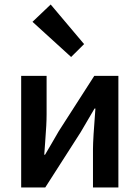

<svg xmlns="http://www.w3.org/2000/svg" viewBox="-20 -825 614 845"><path d="M73.2 0V-491.2H185.1V-321.8Q185.1 -298.8 183.6 -271Q182.1 -243.2 179 -202.4Q175.8 -161.6 174.8 -144H178.2Q184.6 -155.3 207.3 -193.6Q230 -231.9 238.8 -248L395 -491.2H501V0H389.2V-168.9Q389.2 -210.9 399.9 -347.2H396Q376.5 -313 335 -243.2L179.2 0ZM293 -574.2 123 -729 203.1 -805.2 350.1 -630.9Z"/></svg>

Font: Toshiba Sans Medium
Style: Regular
Weight: 500
Designer: Paul D. Hunt
Foundry: Toshiba Corporation
Version: Version 2.020;PS 2.0;hotconv 1.0.86;makeotf.lib2.5.63406